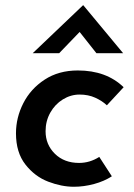

<svg xmlns="http://www.w3.org/2000/svg" viewBox="-20 -701 510 733"><path d="M262 12Q215 12 164 -7.5Q113 -27 77 -73Q41 -119 41 -192Q41 -252 69 -307Q97 -362 150.5 -397Q204 -432 277 -432Q386 -432 452 -368L388 -299Q370 -316 343.5 -328Q317 -340 284 -340Q250 -340 220 -321.5Q190 -303 172 -271Q154 -239 154 -200Q154 -149 189.5 -114Q225 -79 282 -79Q323 -79 359 -102L407 -28Q378 -9 339 1.5Q300 12 262 12ZM348 -498 284 -579 206 -498H105L297 -681H298L450 -498Z"/></svg>

Font: Josefin Sans SemiBold
Style: Italic
Weight: 600
Italic angle: -7°
Designer: Santiago Orozco
Foundry: Typemade
Version: Version 2.000